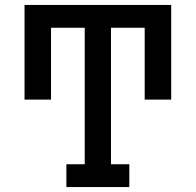

<svg xmlns="http://www.w3.org/2000/svg" viewBox="-20 -755 790 775"><path d="M248 0V-92H322V-643H186V-353H79V-735H671V-353H564V-643H428V-92H502V0Z"/></svg>

Font: Iosevka Etoile Semibold
Style: Regular
Weight: 600
Designer: Belleve Invis
Foundry: Belleve Invis
Version: Version 22.1.2; ttfautohint (v1.8.4)